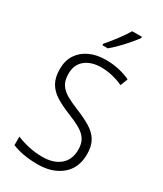

<svg xmlns="http://www.w3.org/2000/svg" viewBox="-234 -1033 960 1130"><g transform="rotate(30 246.5 -468.5)"><path d="M446 -187Q446 -93 384 -41.5Q322 10 223 10Q169 10 125.5 2Q82 -6 49 -20V-78Q84 -63 129.5 -52.5Q175 -42 225 -42Q300 -42 344 -79Q388 -116 388 -184Q388 -225 371.5 -252Q355 -279 319.5 -299.5Q284 -320 228 -342Q176 -363 137 -387.5Q98 -412 77 -448.5Q56 -485 56 -542Q56 -600 83 -640.5Q110 -681 157 -702.5Q204 -724 265 -724Q312 -724 354.5 -714.5Q397 -705 432 -688L413 -638Q375 -655 337.5 -663.5Q300 -672 264 -672Q196 -672 155 -638.5Q114 -605 114 -543Q114 -499 131.5 -471.5Q149 -444 183 -424.5Q217 -405 265 -386Q322 -363 362.5 -338.5Q403 -314 424.5 -278.5Q446 -243 446 -187ZM380 -939Q365 -918 341 -890Q317 -862 290 -834.5Q263 -807 240 -788H203V-798Q232 -831 263 -872Q294 -913 314 -947H380Z"/></g></svg>

Font: Noto Sans Myanmar UI SemiCondensed Light
Style: Regular
Weight: 300
Width: 4
Designer: Monotype Design Team
Foundry: Monotype Imaging Inc.
Version: Version 2.103; ttfautohint (v1.8.4.7-5d5b)